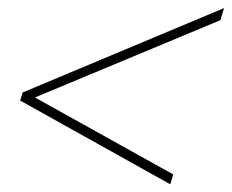

<svg xmlns="http://www.w3.org/2000/svg" viewBox="-20 -468 587 486"><path d="M57 -216.5 60 -226 418.5 -26.5 411 -1.5 31 -213.5 37.5 -234 547 -447.5 538 -417Z"/></svg>

Font: Newsreader 16pt 16pt ExtraLight
Style: Italic
Weight: 250
Italic angle: -17°
Version: Version 1.003